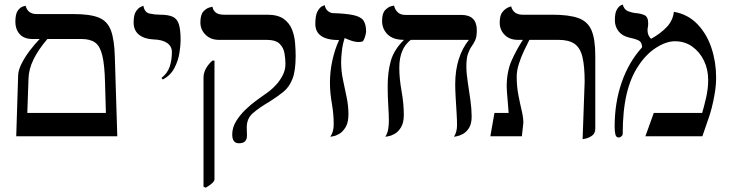

<svg xmlns="http://www.w3.org/2000/svg" viewBox="-20 -619 3323 872"><path d="M53.7 0 62.5 -278.8Q63.5 -301.3 78.4 -330.8Q93.3 -360.4 116 -390.1Q138.7 -419.9 160.2 -441.9H127.4Q88.9 -441.9 69.3 -464.1Q49.8 -486.3 49.8 -519.5Q49.8 -556.6 61.3 -571.5Q72.8 -586.4 84.5 -589.6Q96.2 -592.8 96.2 -592.8Q106 -555.2 146.5 -555.2H311.5Q389.2 -555.2 428.7 -539.1Q468.3 -522.9 483.9 -480.5Q499.5 -438 501.5 -361.3L512.7 0ZM195.3 -441.9Q153.8 -393.6 132.1 -348.9Q110.4 -304.2 109.4 -260.7L104 -106H460.9L457 -244.6Q455.1 -323.7 444.8 -366.5Q434.6 -409.2 412.4 -425.5Q390.1 -441.9 350.1 -441.9Z M719.7 -257.8 713.4 -265.1Q740.7 -286.1 750.7 -316.4Q760.7 -346.7 760.7 -382.3Q760.7 -409.2 738.5 -424.1Q716.3 -439 677.2 -439.9Q634.8 -441.9 610.8 -461.7Q586.9 -481.4 586.9 -516.1Q586.9 -552.2 598.1 -568.1Q609.4 -584 620.4 -588.4Q631.3 -592.8 631.3 -592.8Q636.2 -562.5 659.4 -557.4Q682.6 -552.2 707 -552.2Q743.7 -552.2 763.9 -543.2Q784.2 -534.2 792.2 -509.3Q800.3 -484.4 800.3 -436Q800.3 -413.6 794.9 -378.7Q789.6 -343.8 772.2 -310.3Q754.9 -276.9 719.7 -257.8Z M1100.6 -40.5Q1100.6 -35.2 1101.1 -25.1Q1101.6 -15.1 1101.6 -2.9Q1101.6 31.7 1065.4 31.7Q1034.7 31.7 1034.7 -8.3Q1034.7 -39.6 1052 -67.9Q1069.3 -96.2 1094.7 -120.8Q1120.1 -145.5 1145.3 -163.3Q1170.4 -181.2 1183.6 -190.9Q1189.5 -194.3 1204.1 -205.8Q1218.8 -217.3 1235.1 -235.1Q1251.5 -252.9 1263.9 -277.1Q1276.4 -301.3 1276.4 -328.6Q1276.4 -352.1 1272 -377.4Q1267.6 -402.8 1249.8 -420.4Q1231.9 -438 1189.5 -438H974.1Q937 -438 913.6 -461.2Q890.1 -484.4 890.1 -517.1Q890.1 -552.2 903.8 -566.9Q917.5 -581.5 931.2 -585Q944.8 -588.4 944.8 -588.4Q951.7 -552.2 996.6 -552.2H1193.4Q1241.2 -552.2 1267.6 -533.7Q1293.9 -515.1 1305.7 -486.1Q1317.4 -457 1320.1 -424.6Q1322.8 -392.1 1322.8 -364.7Q1322.8 -297.9 1308.3 -260.7Q1293.9 -223.6 1267.1 -201.9Q1240.2 -180.2 1203.1 -156.7Q1156.2 -129.4 1128.4 -105Q1100.6 -80.6 1100.6 -40.5ZM914.6 233.4 904.3 229V-266.1Q904.3 -288.1 915.3 -307.9Q926.3 -327.6 944.8 -343.8H954.1V195.3Q954.1 203.6 943.4 213.1Q932.6 222.7 914.6 233.4Z M1495.6 -53.7Q1495.6 -101.1 1487.1 -149.7Q1478.5 -198.2 1478.5 -243.7Q1478.5 -293.5 1489.3 -343.5Q1500 -393.6 1520 -437Q1412.1 -437 1412.1 -510.7Q1412.1 -550.3 1422.6 -568.4Q1433.1 -586.4 1443.8 -591.1Q1454.6 -595.7 1454.6 -595.7Q1460.4 -566.4 1488.3 -559.6Q1551.8 -557.6 1585.2 -550.3Q1618.7 -543 1630.6 -525.9Q1642.6 -508.8 1642.6 -476.1Q1642.6 -468.3 1638.4 -454.1Q1634.3 -439.9 1628.4 -431.6Q1620.6 -428.2 1609.4 -428.2Q1592.3 -428.2 1574.5 -434.6Q1556.6 -440.9 1545.4 -446.3Q1535.6 -416.5 1532.5 -385.7Q1529.3 -355 1529.3 -337.9Q1529.3 -296.4 1537.8 -256.3Q1546.4 -216.3 1554.4 -177Q1562.5 -137.7 1562.5 -100.1Q1562.5 -62.5 1549.6 -41.3Q1536.6 -20 1520.8 -11Q1504.9 -2 1492.4 0Q1480 2 1480 2Q1495.6 -20 1495.6 -53.7Z M2098.1 -316.9Q2098.1 -286.1 2104.5 -245.4Q2110.8 -204.6 2116.5 -163.8Q2122.1 -123 2122.1 -89.8Q2122.1 -56.6 2110.1 -37.8Q2098.1 -19 2082.3 -10.5Q2066.4 -2 2054 0Q2041.5 2 2041.5 2Q2055.7 -18.1 2055.7 -51.8Q2055.7 -74.2 2053.5 -109.4Q2051.3 -144.5 2049.3 -179.4Q2047.4 -214.4 2047.4 -236.3Q2047.4 -299.3 2063.7 -350.6Q2080.1 -401.9 2109.9 -438H1845.7Q1793.5 -398.4 1793.5 -311.5Q1793.5 -262.7 1803.7 -205.6Q1814 -148.4 1814 -98.1Q1814 -61.5 1801.3 -40.8Q1788.6 -20 1772.2 -11Q1755.9 -2 1742.9 0Q1730 2 1730 2Q1739.7 -13.2 1742.9 -31.5Q1746.1 -49.8 1746.1 -71.8Q1746.1 -96.2 1743.4 -139.2Q1740.7 -182.1 1740.7 -227.5Q1740.7 -292.5 1755.1 -343Q1769.5 -393.6 1814.9 -438Q1765.1 -438 1740.2 -462.9Q1715.3 -487.8 1715.3 -523.9Q1715.3 -558.6 1729.2 -573Q1743.2 -587.4 1756.3 -590.6Q1769.5 -593.8 1769.5 -593.8Q1773.4 -575.7 1786.1 -563.5Q1798.8 -551.3 1819.8 -551.3H2074.7Q2145.5 -551.3 2145.5 -481.4Q2145.5 -451.2 2137.9 -435.5Q2130.4 -419.9 2121.6 -407.7Q2112.8 -395.5 2105.5 -375.2Q2098.1 -355 2098.1 -316.9Z M2626 13.2 2635.3 -248Q2635.3 -318.8 2625.2 -360.4Q2615.2 -401.9 2589.4 -419.9Q2563.5 -438 2516.6 -438H2384.3Q2373.5 -417.5 2359.9 -388.4Q2346.2 -359.4 2336.4 -328.6Q2326.7 -297.9 2326.7 -271Q2326.7 -227.5 2334.2 -188Q2341.8 -148.4 2349.4 -116.7Q2356.9 -85 2356.9 -61.5L2350.1 0H2207L2225.6 -106H2290Q2289.1 -125.5 2286.6 -150.6Q2284.2 -175.8 2282.7 -197.5Q2281.2 -219.2 2281.2 -224.6Q2281.2 -294.4 2304 -345Q2326.7 -395.5 2355 -438H2331.5Q2294.4 -438 2272 -460.7Q2249.5 -483.4 2249.5 -516.1Q2249.5 -550.3 2262.7 -565.4Q2275.9 -580.6 2288.6 -585.4Q2301.3 -590.3 2301.3 -590.3Q2311.5 -552.2 2353.5 -552.2H2487.3Q2564.5 -552.2 2606.9 -536.9Q2649.4 -521.5 2666.5 -481.2Q2683.6 -440.9 2683.6 -364.7V-35.2Q2683.6 -13.2 2668.9 -2.9Q2654.3 7.3 2640.1 10.3Q2626 13.2 2626 13.2Z M3040.5 -565.4Q3104 -554.2 3147 -509.8Q3189.9 -465.3 3211.2 -401.1Q3232.4 -336.9 3232.4 -267.1Q3232.4 -232.4 3226.1 -194.6Q3219.7 -156.7 3212.2 -128.4Q3204.6 -100.1 3200.2 -87.9L3169.9 0H2911.1L2949.2 -106H3168.9Q3177.2 -133.3 3186.8 -174.8Q3196.3 -216.3 3196.3 -255.9Q3196.3 -304.2 3177 -343.8Q3157.7 -383.3 3124 -407.5Q3090.3 -431.6 3045.4 -431.6Q3005.4 -431.6 2959.2 -401.9Q2913.1 -372.1 2879.4 -319.8Q2844.2 -268.1 2826.2 -192.4Q2808.1 -116.7 2808.1 -9.3Q2808.1 -5.4 2802.5 0Q2796.9 5.4 2789.6 5.4Q2778.3 5.4 2774.9 -8.5Q2771.5 -22.5 2771.5 -44.4Q2771.5 -152.8 2803.7 -245.4Q2835.9 -337.9 2896 -403.8Q2896 -424.8 2884.3 -432.9Q2872.6 -440.9 2837.9 -448.2Q2804.7 -456.1 2788.6 -477.8Q2772.5 -499.5 2772.5 -526.9Q2772.5 -560.5 2781.5 -575.4Q2790.5 -590.3 2799.3 -594.5Q2808.1 -598.6 2808.1 -598.6Q2814.9 -574.7 2832.3 -568.1Q2849.6 -561.5 2865.2 -559.6Q2885.7 -558.6 2904.8 -551.3Q2923.8 -543.9 2923.8 -514.2Q2923.8 -500.5 2922.4 -495.6Q2920.9 -490.7 2920.9 -480.5Q2920.9 -469.2 2925.5 -458.7Q2930.2 -448.2 2937.5 -442.9Q2981 -467.3 3008.5 -496.6Q3036.1 -525.9 3040.5 -565.4Z"/></svg>

Font: Kurinto Seri
Style: Regular
Weight: 400
Designer: Kurinto was developed by Clint Goss from a range of fonts that are compatible with the SIL Open Font License Version 1.1
Foundry: Clinton F. Goss
Version: Version 2.196; July 25, 2020